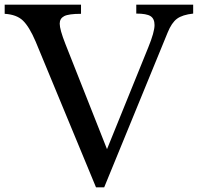

<svg xmlns="http://www.w3.org/2000/svg" viewBox="-33 -790 845 820"><path d="M246 -603 424 -153 600 -587Q627 -653 627 -683Q627 -710 610 -721Q593 -732 549 -732V-770H792V-732Q746 -727 723 -710Q700 -693 683 -651L412 10H377L119 -613Q92 -676 65 -702Q38 -728 -13 -731V-770H313V-731Q260 -731 241 -721Q222 -711 222 -689Q222 -664 246 -603Z"/></svg>

Font: Libre Baskerville
Style: Regular
Weight: 400
Designer: Pablo Impallari, Rodrigo Fuenzalida
Foundry: Pablo Impallari, Rodrigo Fuenzalida
Version: Version 1.000